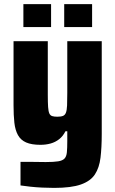

<svg xmlns="http://www.w3.org/2000/svg" viewBox="-20 -711 563 936"><path d="M244 205Q216 205 185 203.5Q154 202 127 199Q100 196 80 193V78Q102 78 122.5 78Q143 78 163 78.5Q183 79 203 79Q242 79 263.5 75.5Q285 72 294.5 62Q304 52 306 31.5Q308 11 308 -23V-71H299Q287 -47 268.5 -32.5Q250 -18 227 -11.5Q204 -5 177 -5Q134 -5 107.5 -16.5Q81 -28 67.5 -52.5Q54 -77 50 -113Q46 -149 46 -198V-510H213V-249Q213 -211 214.5 -189.5Q216 -168 220.5 -158Q225 -148 234.5 -145Q244 -142 259 -142Q277 -142 287 -146Q297 -150 301.5 -162Q306 -174 307 -197Q308 -220 308 -258V-510H476V-58Q476 8 470 57.5Q464 107 442.5 139.5Q421 172 374 188.5Q327 205 244 205ZM94 -579V-691H229V-579ZM293 -579V-691H429V-579Z"/></svg>

Font: Saira SemiCondensed ExtraBold
Style: Regular
Weight: 800
Width: 4
Designer: Hector Gatti with collaboration of the Omnibus-Type team
Foundry: Omnibus-Type
Version: Version 1.101